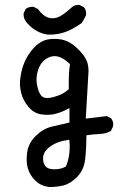

<svg xmlns="http://www.w3.org/2000/svg" viewBox="-20 -645 540 788"><path d="M332 -158.2 343.3 -352.5Q343.3 -375 336.9 -393.1Q327.1 -418.5 294.9 -448.7Q262.7 -479 226.1 -483.9Q213.9 -485.4 202.6 -485.4Q180.2 -485.4 163.1 -479.5Q137.2 -469.7 116.7 -446.3Q73.2 -397.5 64 -328.6Q62 -315.4 62 -307.1Q62 -298.8 62 -294.9Q63 -278.8 66.9 -263.7Q74.2 -233.4 97.2 -206.1Q119.6 -179.2 151.4 -175.3Q163.6 -173.8 174.3 -173.8Q193.4 -173.8 207 -177.7Q233.9 -184.6 258.8 -198.2L265.1 -201.7V-142.1Q226.6 -133.3 191.4 -125Q155.8 -116.2 125.7 -86.2Q95.7 -56.2 91.3 -18.1Q89.4 -3.9 89.4 8.8Q89.4 30.8 95.2 48.3Q103.5 75.7 126 97.2Q148.4 118.7 182.6 122.6Q213.4 122.6 240.7 116Q268.1 109.4 296.4 81.1Q324.7 52.7 329.6 7.8Q334.5 -37.1 334.5 -85.9V-89.8Q363.8 -94.2 390.6 -95.2Q415 -96.2 435.1 -107.4L443.8 -125.5Q444.8 -129.9 444.8 -133.8Q444.8 -148.9 435.5 -159.7L418 -168.5ZM203.6 49.8Q199.7 49.8 194.8 49.3Q177.7 48.3 168.5 39.1Q156.7 27.3 156.7 5.4Q156.7 -22 184.6 -42.5Q214.4 -64.9 260.3 -70.8L264.6 -71.3Q266.1 -55.7 266.1 -46.9Q266.1 -28.8 264.2 -13.2Q261.2 12.7 250.5 38.1L249 39.1Q230 49.8 203.6 49.8ZM174.3 -242.7Q157.2 -242.7 148.9 -252.9Q136.2 -268.6 131.3 -301.3Q129.9 -310.1 129.9 -319.3Q129.9 -342.8 139.6 -366.2Q146 -382.3 157.7 -394Q169.4 -405.8 187.5 -412.1Q195.8 -414.6 204.1 -414.6Q232.4 -414.6 265.6 -383.3L267.6 -381.3L267.1 -378.9Q262.2 -356 262.2 -300.8Q262.2 -291.5 262.2 -279.3L260.7 -277.8Q238.8 -256.8 199.2 -246.6Q185.1 -242.7 174.3 -242.7ZM76.7 -586.4Q76.7 -564 94.7 -546.9Q127 -511.2 172.4 -503.4Q178.2 -502.9 184.1 -502.9Q216.3 -502.9 243.7 -512.2Q275.9 -522.5 315.9 -550.8L332.5 -580.6Q333.5 -585 333.5 -589.4Q333.5 -605 324.2 -615.7L306.6 -624.5Q303.7 -625 300.8 -625Q297.9 -625 293.5 -624Q283.2 -622.6 275.4 -615.7Q236.8 -580.1 215.3 -573.2Q193.4 -566.4 174.8 -573.7Q156.7 -580.1 135.7 -607.9L118.2 -616.7Q115.7 -617.2 113.3 -617.2Q97.7 -617.2 85.4 -608.4L76.7 -589.8Q76.7 -587.9 76.7 -586.4Z"/></svg>

Font: Bakudai
Style: Light
Weight: 300
Version: Version 1.48